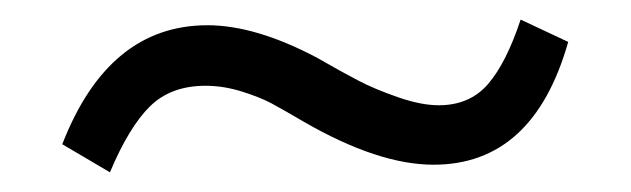

<svg xmlns="http://www.w3.org/2000/svg" viewBox="-20 -378 647 197"><path d="M514.2 -357.9 563 -335Q527.3 -209 424.8 -209Q368.2 -209 292 -252.9Q269.5 -266.1 258.1 -272.2Q246.6 -278.3 227.8 -284.2Q209 -290 190.9 -290Q155.3 -290 133.8 -268.8Q112.3 -247.6 92.8 -201.2L43.9 -230Q91.3 -352.1 192.9 -352.1Q242.2 -352.1 305.2 -318.8Q331.5 -303.7 347.9 -295.2Q364.3 -286.6 388.2 -278.3Q412.1 -270 430.2 -270Q461.9 -270 480.7 -291.7Q499.5 -313.5 514.2 -357.9Z"/></svg>

Font: Laureen pro
Style: Bold
Weight: 700
Designer: Ahmed zaza
Foundry: zazatype
Version: Version 1.000